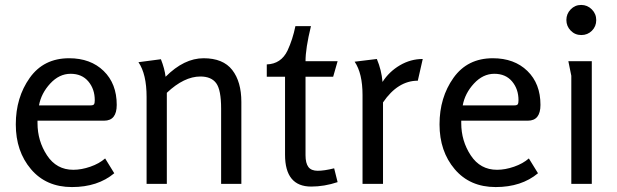

<svg xmlns="http://www.w3.org/2000/svg" viewBox="-20 -745 2502 778"><path d="M260 -509Q347 -509 400 -457.5Q453 -406 453 -320Q453 -256 402 -256H132V-246Q132 -174 170.5 -115.5Q209 -57 277 -57Q310 -57 346 -69.5Q382 -82 406 -103L443 -43Q376 13 271.5 13Q167 13 105.5 -59.5Q44 -132 44 -241Q44 -350 100.5 -429.5Q157 -509 260 -509ZM138 -318H347Q358 -318 361 -322.5Q364 -327 364 -339Q364 -384 338 -415Q312 -446 266 -446Q220 -446 183.5 -406.5Q147 -367 138 -318Z M541 -493 632 -505Q647 -467 651 -434Q726 -509 805 -509Q884 -509 921 -461.5Q958 -414 958 -332V0H876V-305Q876 -381 856 -408Q836 -435 792 -435Q726 -435 656 -369V0H574V-352Q574 -445 541 -493Z M1135 -434H1061V-484Q1119 -486 1145 -540Q1166 -585 1177 -639H1240Q1218 -549 1218 -497H1348L1330 -434H1218V-116Q1218 -84 1229.5 -68.5Q1241 -53 1267.5 -53Q1294 -53 1334 -63L1348 -7Q1294 11 1241 11Q1135 11 1135 -118Z M1417 -495 1507 -506Q1526 -461 1530 -413Q1557 -455 1600.5 -480.5Q1644 -506 1693 -506L1673 -418Q1592 -418 1532 -330V0H1449V-360Q1449 -448 1417 -495Z M1977 -509Q2064 -509 2117 -457.5Q2170 -406 2170 -320Q2170 -256 2119 -256H1849V-246Q1849 -174 1887.5 -115.5Q1926 -57 1994 -57Q2027 -57 2063 -69.5Q2099 -82 2123 -103L2160 -43Q2093 13 1988.5 13Q1884 13 1822.5 -59.5Q1761 -132 1761 -241Q1761 -350 1817.5 -429.5Q1874 -509 1977 -509ZM1855 -318H2064Q2075 -318 2078 -322.5Q2081 -327 2081 -339Q2081 -384 2055 -415Q2029 -446 1983 -446Q1937 -446 1900.5 -406.5Q1864 -367 1855 -318Z M2292.5 -621Q2275 -639 2275 -664Q2275 -689 2292.5 -707Q2310 -725 2335 -725Q2360 -725 2378 -707Q2396 -689 2396 -663.5Q2396 -638 2378.5 -620.5Q2361 -603 2335.5 -603Q2310 -603 2292.5 -621ZM2295 -438 2283 -497H2378V0H2295Z"/></svg>

Font: Rosario
Style: Regular
Weight: 400
Designer: Hector Gatti
Foundry: Omnibus-Type
Version: Version 1.002